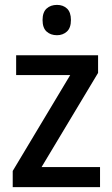

<svg xmlns="http://www.w3.org/2000/svg" viewBox="-20 -765 459 785"><path d="M389 0H32V-66L267 -458H46V-539H381V-467L150 -82H389ZM213 -745Q238 -745 254 -730Q270 -715 270 -683Q270 -651 253.5 -636Q237 -621 213 -621Q187 -621 170.5 -636Q154 -651 154 -683Q154 -715 170.5 -730Q187 -745 213 -745Z"/></svg>

Font: Noto Sans Georgian SemiCondensed Medium
Style: Regular
Weight: 500
Width: 4
Designer: Monotype Design Team, Akaki Razmadze
Foundry: Google LLC
Version: Version 2.005; ttfautohint (v1.8.4.7-5d5b)